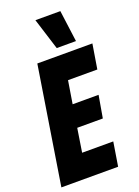

<svg xmlns="http://www.w3.org/2000/svg" viewBox="-185 -1005 783 1078"><g transform="rotate(-20 207.0 -466.0)"><path d="M-13 0 98 -700H427L403 -553H228L206 -417H361L338 -284H185L163 -143H349L326 0ZM230 -744 171 -932H320L345 -744Z"/></g></svg>

Font: Georama Condensed ExtraBold
Style: Italic
Weight: 800
Width: 3
Italic angle: -9°
Designer: Jean-Baptiste Levee
Foundry: Production Type
Version: Version 1.000